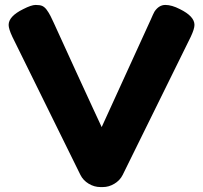

<svg xmlns="http://www.w3.org/2000/svg" viewBox="-20 -759 823 778"><path d="M709 -722Q768 -693 768 -658Q768 -642 753 -610L477 -50Q466 -28 443.5 -14.5Q421 -1 397 -1H387Q362 -1 339.5 -14.5Q317 -28 306 -50L30 -610Q15 -642 15 -658Q15 -693 74 -722Q107 -739 124.5 -739Q142 -739 151 -735Q160 -731 168 -721Q177 -709 184.5 -694.5Q192 -680 223 -611.5Q254 -543 289.5 -466Q325 -389 356.5 -320.5Q388 -252 392 -244L592 -682Q600 -701 606 -712Q624 -739 650 -739Q676 -739 709 -722Z"/></svg>

Font: Fredoka One
Style: Regular
Weight: 400
Version: Version 1.001;April 7, 2020;FontCreator 12.0.0.2522 64-bit